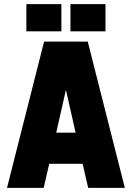

<svg xmlns="http://www.w3.org/2000/svg" viewBox="-20 -912 640 932"><path d="M14 0 194 -710H406L586 0H408L381 -117H219L192 0ZM300 -476 253 -268H347ZM108 -760V-892H278V-760ZM322 -760V-892H492V-760Z"/></svg>

Font: Geist Mono Black
Style: Regular
Weight: 900
Monospace: yes
Designer: Basement.studio, Andrés Briganti, Mateo Zaragoza
Foundry: Basement.studio, Vercel, Andrés Briganti, Guido Ferreyra, Mateo Zaragoza
Version: Version 1.500; ttfautohint (v1.8.4.7-5d5b)